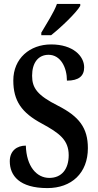

<svg xmlns="http://www.w3.org/2000/svg" viewBox="-20 -951 500 981"><path d="M191 -784V-771H241C293 -812 370 -886 390 -921V-931H271C255 -886 218 -831 191 -784ZM222 10C345 10 429 -66 429 -194C429 -298 384 -356 276 -411C171 -464 144 -501 144 -564C144 -631 176 -671 228 -671C290 -671 322 -606 322 -539C383 -539 410 -563 410 -607C410 -664 354 -724 241 -724C132 -724 48 -652 48 -540C48 -436 90 -375 195 -319C283 -271 331 -236 331 -158C331 -88 296 -42 232 -42C167 -42 115 -101 112 -207C67 -207 30 -181 30 -127C30 -54 79 10 222 10Z"/></svg>

Font: Noto Serif Sinhala ExtraCondensed SemiBold
Style: Regular
Weight: 600
Width: 2
Designer: Jelle Bosma - Monotype Design Team
Foundry: Monotype Imaging Inc.
Version: Version 2.007